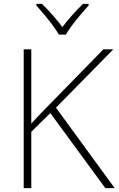

<svg xmlns="http://www.w3.org/2000/svg" viewBox="-20 -968 610 988"><path d="M570 0H522L239 -386L141 -290V0H102V-714H141V-332Q156 -349 172.5 -366Q189 -383 206 -401L512 -714H563L268 -414ZM283 -790Q271 -811 250.5 -838.5Q230 -866 207.5 -893Q185 -920 167 -940V-948H196Q223 -922 251 -890Q279 -858 301 -829Q323 -858 351.5 -890Q380 -922 407 -948H436V-940Q418 -920 395 -893Q372 -866 351.5 -838.5Q331 -811 319 -790Z"/></svg>

Font: Noto Sans ExtraLight
Style: Regular
Weight: 200
Designer: Monotype Design Team
Foundry: Monotype Imaging Inc.
Version: Version 2.007